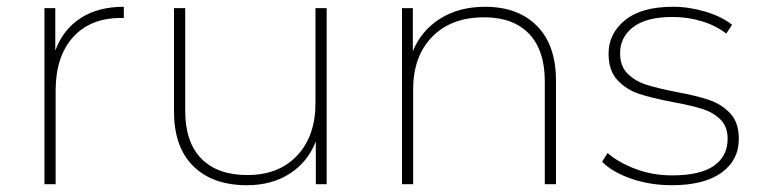

<svg xmlns="http://www.w3.org/2000/svg" viewBox="-20 -543 2234 566"><path d="M345 -523V-490H336Q246 -490 195 -433Q144 -376 144 -276V0H111V-519H143V-394Q166 -456 217.5 -489.5Q269 -523 345 -523Z M943 -519V0H911V-126Q887 -65 834 -31Q781 3 708 3Q607 3 550 -53Q493 -109 493 -214V-519H526V-216Q526 -124 573.5 -75.5Q621 -27 709 -27Q802 -27 856 -84.5Q910 -142 910 -239V-519Z M1619 -305V0H1586V-303Q1586 -395 1539.5 -443.5Q1493 -492 1407 -492Q1310 -492 1254 -434.5Q1198 -377 1198 -280V0H1165V-519H1197V-392Q1222 -453 1277.5 -488Q1333 -523 1410 -523Q1507 -523 1563 -466.5Q1619 -410 1619 -305Z M1755 -66 1771 -92Q1803 -64 1853.5 -45Q1904 -26 1961 -26Q2045 -26 2085 -54.5Q2125 -83 2125 -134Q2125 -170 2103.5 -191Q2082 -212 2050 -222Q2018 -232 1964 -242Q1901 -254 1863.5 -266.5Q1826 -279 1800 -307Q1774 -335 1774 -385Q1774 -444 1822.5 -483.5Q1871 -523 1964 -523Q2012 -523 2060 -508.5Q2108 -494 2138 -470L2121 -444Q2090 -468 2048.5 -480.5Q2007 -493 1963 -493Q1886 -493 1847 -463.5Q1808 -434 1808 -386Q1808 -348 1830 -326Q1852 -304 1884.5 -293.5Q1917 -283 1973 -272Q2033 -261 2070 -248.5Q2107 -236 2132.5 -209Q2158 -182 2158 -134Q2158 -71 2107 -34Q2056 3 1960 3Q1897 3 1841.5 -16Q1786 -35 1755 -66Z"/></svg>

Font: Montserrat Alternates ExLight
Style: Regular
Weight: 275
Designer: Julieta Ulanovsky
Foundry: Julieta Ulanovsky
Version: Version 7.200